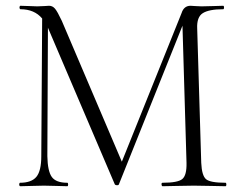

<svg xmlns="http://www.w3.org/2000/svg" viewBox="-20 -645 831 665"><path d="M761 -12Q764 -12 764 -6Q764 0 761 0Q749 0 712 -1Q675 -2 651 -2Q628 -2 592 -1Q556 0 543 0Q540 0 539.5 -6Q539 -12 543 -12Q596 -12 611.5 -25Q627 -38 626 -81L612 -556L392 -7Q391 -3 384.5 -3.5Q378 -4 377 -8L149 -542L146 -549L144 -104Q145 -52 159.5 -32Q174 -12 213 -12Q216 -12 216 -6Q216 0 213 0Q202 0 176 -1Q150 -2 132 -2Q117 -2 89 -1Q61 0 50 0Q48 0 47 -3Q46 -6 47 -9Q48 -12 49 -12Q89 -12 106 -32.5Q123 -53 123 -104L126 -581Q99 -613 51 -613Q49 -613 48 -616Q47 -619 48 -622Q49 -625 50 -625Q60 -625 81.5 -624Q103 -623 109 -623Q119 -623 133.5 -624Q148 -625 150 -625Q162 -625 170.5 -615Q179 -605 194 -573L402 -85L609 -600Q617 -625 640 -625Q642 -625 655.5 -624Q669 -623 678 -623Q696 -623 719.5 -624Q743 -625 753 -625Q756 -625 756 -619Q756 -613 753 -613Q704 -613 682.5 -599.5Q661 -586 663 -546L677 -81Q679 -37 693.5 -24.5Q708 -12 761 -12Z"/></svg>

Font: Cormorant Upright Light
Style: Regular
Weight: 300
Designer: Christian Thalmann (Catharsis Fonts)
Foundry: Catharsis Fonts
Version: Version 3.302;PS 003.302;hotconv 1.0.88;makeotf.lib2.5.64775